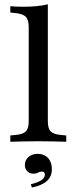

<svg xmlns="http://www.w3.org/2000/svg" viewBox="-20 -652 353 883"><path d="M156.5 -2.4Q119.4 -2.4 89.5 -1.6Q59.7 -0.8 27.4 0V-29L53.2 -31.5Q86.3 -34.7 99.2 -48Q112.1 -61.3 112.1 -95.2V-207.3H200V-95.2Q200 -61.3 212.9 -48Q225.8 -34.7 258.9 -31.5L284.7 -29V0Q252.4 -0.8 223 -1.6Q193.5 -2.4 156.5 -2.4ZM112.1 -207.3V-525.8Q112.1 -560.5 99.2 -574.2Q86.3 -587.9 51.6 -591.9L27.4 -594.4V-623.4Q44.4 -621.8 58.1 -621.4Q71.8 -621 87.1 -621Q121 -621 149.2 -623.8Q177.4 -626.6 200 -632.3V-623.4V-207.3ZM126.6 210.5 121.8 195.2Q153.2 187.9 169.8 177Q186.3 166.1 186.3 150.8Q186.3 137.1 172.6 137.1Q162.9 137.1 154.8 141.9Q146.8 146.8 133.9 146.8Q116.1 146.8 105.2 135.5Q94.4 124.2 94.4 106.5Q94.4 84.7 110.9 70.2Q127.4 55.6 154 55.6Q183.1 55.6 200.8 74.6Q218.5 93.5 218.5 125.8Q218.5 159.7 196 180.2Q173.4 200.8 126.6 210.5Z"/></svg>

Font: Playfair 5pt SemiExpanded Light Medium
Style: Regular
Weight: 500
Version: Version 2.203